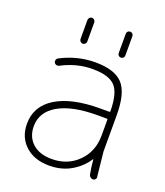

<svg xmlns="http://www.w3.org/2000/svg" viewBox="-137 -848 800 930"><g transform="rotate(20 263.0 -383.0)"><path d="M90.8 -165Q90.8 -110.4 127 -77.6Q163.1 -44.9 225.6 -44.9Q307.6 -44.9 361.3 -98.6Q415 -152.3 415 -234.4V-316.4Q415 -320.3 410.2 -320.3H363.3Q232.4 -320.3 161.6 -279.3Q90.8 -238.3 90.8 -165ZM159.2 -638.7V-737.3Q159.2 -744.1 164.6 -749.5Q169.9 -754.9 176.8 -754.9Q183.6 -754.9 189 -749.5Q194.3 -744.1 194.3 -737.3V-638.7Q194.3 -631.8 189 -626.5Q183.6 -621.1 176.8 -621.1Q169.9 -621.1 164.6 -626.5Q159.2 -631.8 159.2 -638.7ZM356.4 -638.7V-738.3Q356.4 -745.1 361.3 -750Q366.2 -754.9 373.5 -754.9Q380.9 -754.9 385.7 -750Q390.6 -745.1 390.6 -738.3V-638.7Q390.6 -630.9 385.7 -626Q380.9 -621.1 373.5 -621.1Q366.2 -621.1 361.3 -626Q356.4 -630.9 356.4 -638.7ZM417 -111.3Q417 -112.3 416 -112.8Q415 -113.3 415 -112.3Q390.6 -73.2 348.6 -45.9Q295.9 -10.7 225.6 -10.7Q148.4 -10.7 102.1 -53.2Q55.7 -95.7 55.7 -165Q55.7 -255.9 136.7 -305.7Q217.8 -355.5 363.3 -355.5H410.2Q415 -355.5 415 -360.4Q414.1 -452.1 382.8 -486.3Q350.6 -522.5 264.6 -522.5Q182.6 -522.5 105.5 -481.4Q98.6 -478.5 91.8 -480.5Q85 -482.4 81.5 -488.8Q78.1 -495.1 80.1 -502Q82 -508.8 87.9 -512.7Q173.8 -557.6 265.6 -557.6Q366.2 -557.6 408.2 -512.2Q450.2 -466.8 450.2 -352.5V-165L463.9 -35.2Q463.9 -30.3 460 -26.4Q455.1 -20.5 448.2 -20.5Q440.4 -20.5 434.1 -25.9Q427.7 -31.2 426.8 -39.1Q418.9 -80.1 417 -111.3Z"/></g></svg>

Font: Gen Jyuu Gothic ExtraLight
Style: Regular
Weight: 100
Designer: [Source Han Sans]
Ryoko NISHIZUKA  (kana & ideographs); Paul D. Hunt (Latin, Greek & Cyrillic); Wenlong ZHANG  (bopomofo
Version: Version 1.002.20150607